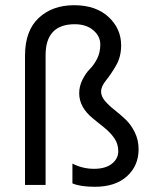

<svg xmlns="http://www.w3.org/2000/svg" viewBox="-20 -710 581 737"><path d="M512 -137Q512 -74 467.5 -33.5Q423 7 344 7Q289 7 258 -6V-82Q297 -62 341 -62Q385 -62 409.5 -81.5Q434 -101 434 -129.5Q434 -158 418.5 -180Q403 -202 381 -219.5Q359 -237 337 -255Q284 -298 284 -352Q284 -379 296.5 -404Q309 -429 324.5 -444.5Q340 -460 352.5 -484Q365 -508 365 -539.5Q365 -571 338 -594Q311 -617 267 -617Q155 -617 155 -498V0H76V-496Q76 -592 128.5 -641Q181 -690 264.5 -690Q348 -690 396.5 -645Q445 -600 445 -536Q445 -492 425.5 -458.5Q406 -425 387 -401.5Q368 -378 368 -359Q368 -340 383 -322.5Q398 -305 419 -288.5Q440 -272 461 -252.5Q482 -233 497 -203Q512 -173 512 -137Z"/></svg>

Font: Hind Kochi
Style: Regular
Weight: 400
Designer: Dhruvi Tolia
Foundry: Indian Type Foundry
Version: Version 0.702;PS 1.0;hotconv 1.0.81;makeotf.lib2.5.63406